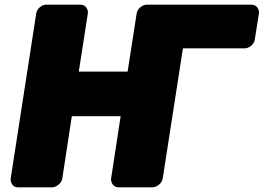

<svg xmlns="http://www.w3.org/2000/svg" viewBox="-20 -768 1134 826"><path d="M319 -460 358 -711C360 -727 349 -748 326 -748H179C163 -748 140 -734 136 -711L26 0C24 16 34 38 57 38H204C220 38 244 23 248 0L289 -268H499L458 0C456 16 467 38 490 38H636C652 38 676 23 680 0L767 -560H1033C1049 -560 1072 -574 1076 -597L1094 -711C1096 -727 1085 -748 1062 -748H612C596 -748 572 -734 568 -711L529 -460Z"/></svg>

Font: Asimov Print
Style: EIt
Weight: 500
Designer: Google
Version: Version 2.000980; 2014